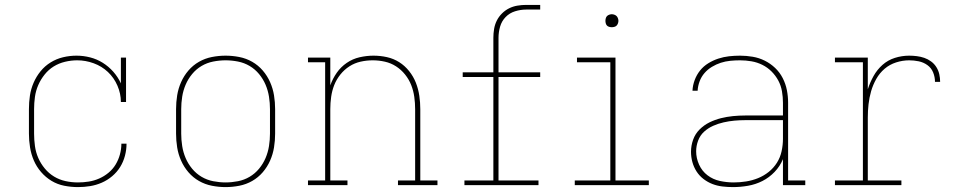

<svg xmlns="http://www.w3.org/2000/svg" viewBox="-20 -755 3940 783"><path d="M298 8Q270 8 242 2.5Q214 -3 190 -17.5Q166 -32 147.5 -53.5Q129 -75 118 -100.5Q107 -126 102.5 -154Q98 -182 98 -210V-310Q98 -338 102 -365Q106 -392 117 -417.5Q128 -443 145.5 -464.5Q163 -486 186.5 -500.5Q210 -515 237 -521.5Q264 -528 292 -528Q320 -528 347.5 -521Q375 -514 399 -499Q423 -484 442 -462.5Q461 -441 473 -415V-520H494V-339H473Q473 -373 459 -405.5Q445 -438 420 -461.5Q395 -485 362 -497Q329 -509 295 -509Q270 -509 245 -503Q220 -497 199 -484Q178 -471 162 -451Q146 -431 136 -408Q126 -385 122.5 -360Q119 -335 119 -310V-210Q119 -185 122.5 -159.5Q126 -134 136 -111Q146 -88 162.5 -68Q179 -48 200.5 -35Q222 -22 247 -16.5Q272 -11 298 -11Q320 -11 342 -14.5Q364 -18 384.5 -27Q405 -36 422.5 -50.5Q440 -65 451.5 -84Q463 -103 469 -125Q475 -147 475 -169H496Q496 -144 489.5 -119.5Q483 -95 470 -74Q457 -53 437.5 -36.5Q418 -20 395 -10Q372 0 347.5 4Q323 8 298 8Z M900 8Q872 8 844 2.5Q816 -3 791.5 -17Q767 -31 748.5 -52.5Q730 -74 718.5 -100Q707 -126 702.5 -154Q698 -182 698 -210V-310Q698 -338 702.5 -366Q707 -394 718.5 -420Q730 -446 748.5 -467.5Q767 -489 791.5 -503Q816 -517 844 -522.5Q872 -528 900 -528Q928 -528 956 -522.5Q984 -517 1008.5 -503Q1033 -489 1051.5 -467.5Q1070 -446 1081.5 -420Q1093 -394 1097.5 -366Q1102 -338 1102 -310V-210Q1102 -182 1097.5 -154Q1093 -126 1081.5 -100Q1070 -74 1051.5 -52.5Q1033 -31 1008.5 -17Q984 -3 956 2.5Q928 8 900 8ZM900 -11Q925 -11 950.5 -16Q976 -21 998 -34Q1020 -47 1036.5 -67Q1053 -87 1063 -110.5Q1073 -134 1077 -159.5Q1081 -185 1081 -210V-310Q1081 -335 1077 -360.5Q1073 -386 1063 -409.5Q1053 -433 1036.5 -453Q1020 -473 998 -486Q976 -499 950.5 -504Q925 -509 900 -509Q875 -509 849.5 -504Q824 -499 802 -486Q780 -473 763.5 -453Q747 -433 737 -409.5Q727 -386 723 -360.5Q719 -335 719 -310V-210Q719 -185 723 -159.5Q727 -134 737 -110.5Q747 -87 763.5 -67Q780 -47 802 -34Q824 -21 849.5 -16Q875 -11 900 -11Z M1236 0V-19H1306V-501H1236V-520H1327V-407Q1337 -435 1353.5 -458.5Q1370 -482 1394 -498.5Q1418 -515 1446.5 -521.5Q1475 -528 1503 -528Q1531 -528 1558 -522Q1585 -516 1608 -501.5Q1631 -487 1648.5 -465Q1666 -443 1676 -417.5Q1686 -392 1690 -364.5Q1694 -337 1694 -310V-19H1764V0H1603V-19H1673V-310Q1673 -335 1669.5 -360Q1666 -385 1657 -408Q1648 -431 1632 -451Q1616 -471 1595 -484.5Q1574 -498 1549.5 -503.5Q1525 -509 1500 -509Q1475 -509 1450.5 -503.5Q1426 -498 1405 -484.5Q1384 -471 1368 -451Q1352 -431 1343 -408Q1334 -385 1330.5 -360Q1327 -335 1327 -310V-19H1397V0Z M1874 0V-19H1992V-441H1867V-460H1992V-601Q1992 -619 1995 -637Q1998 -655 2006 -671Q2014 -687 2027 -700Q2040 -713 2056 -721Q2072 -729 2090 -732Q2108 -735 2126 -735H2183V-716H2126Q2103 -716 2080.5 -709Q2058 -702 2042 -685.5Q2026 -669 2019.5 -646.5Q2013 -624 2013 -601V-460H2183V-441H2013V-19H2176V0Z M2324 0V-19H2469V-501H2333V-520H2490V-19H2626V0ZM2475 -644Q2470 -644 2464.5 -645.5Q2459 -647 2455.5 -650.5Q2452 -654 2450.5 -659.5Q2449 -665 2449 -670Q2449 -675 2450.5 -680.5Q2452 -686 2455.5 -689.5Q2459 -693 2464.5 -695Q2470 -697 2475 -697Q2480 -697 2485.5 -695Q2491 -693 2494.5 -689.5Q2498 -686 2500 -680.5Q2502 -675 2502 -670Q2502 -665 2500 -659.5Q2498 -654 2494.5 -650.5Q2491 -647 2485.5 -645.5Q2480 -644 2475 -644Z M2969 8Q2948 8 2926.5 5.5Q2905 3 2885.5 -4.5Q2866 -12 2849 -25Q2832 -38 2820.5 -56Q2809 -74 2803.5 -94.5Q2798 -115 2798 -136Q2798 -161 2806.5 -185Q2815 -209 2833 -227Q2851 -245 2873.5 -256Q2896 -267 2920 -273Q2944 -279 2969 -281.5Q2994 -284 3019 -284H3173V-336Q3173 -359 3169 -382.5Q3165 -406 3154 -426.5Q3143 -447 3126.5 -463.5Q3110 -480 3089 -490.5Q3068 -501 3044.5 -505Q3021 -509 2998 -509Q2978 -509 2958 -507Q2938 -505 2919.5 -499Q2901 -493 2883.5 -482.5Q2866 -472 2853 -457Q2840 -442 2833 -423Q2826 -404 2825 -385H2804Q2805 -407 2813 -428.5Q2821 -450 2835 -467.5Q2849 -485 2868.5 -497Q2888 -509 2909.5 -516Q2931 -523 2953 -525.5Q2975 -528 2998 -528Q3024 -528 3050 -523.5Q3076 -519 3099 -507.5Q3122 -496 3141 -478Q3160 -460 3172 -436.5Q3184 -413 3189 -387.5Q3194 -362 3194 -336V-19H3264V0H3173V-106Q3161 -77 3139 -54Q3117 -31 3089.5 -17Q3062 -3 3031 2.5Q3000 8 2969 8ZM2972 -11Q2997 -11 3022.5 -15Q3048 -19 3071.5 -28.5Q3095 -38 3115 -54Q3135 -70 3148.5 -91.5Q3162 -113 3167.5 -138.5Q3173 -164 3173 -189V-265H3019Q2997 -265 2975 -263Q2953 -261 2931 -256Q2909 -251 2888.5 -242Q2868 -233 2851.5 -218Q2835 -203 2827 -181.5Q2819 -160 2819 -138Q2819 -110 2831 -83.5Q2843 -57 2865.5 -40Q2888 -23 2916 -17Q2944 -11 2972 -11Z M3385 0V-19H3499V-501H3385V-520H3519V-391Q3528 -419 3542.5 -445Q3557 -471 3579 -490.5Q3601 -510 3629.5 -519Q3658 -528 3688 -528Q3703 -528 3719 -526Q3735 -524 3749.5 -519Q3764 -514 3777 -504.5Q3790 -495 3798.5 -481.5Q3807 -468 3810.5 -452.5Q3814 -437 3814 -421H3793Q3793 -441 3785.5 -459.5Q3778 -478 3762 -489.5Q3746 -501 3726.5 -505Q3707 -509 3688 -509Q3661 -509 3634.5 -500.5Q3608 -492 3587.5 -474.5Q3567 -457 3553.5 -433Q3540 -409 3532.5 -383Q3525 -357 3522 -330Q3519 -303 3519 -276V-19H3656V0Z"/></svg>

Font: Iosevka Etoile Thin
Style: Regular
Weight: 100
Designer: Belleve Invis
Foundry: Belleve Invis
Version: Version 22.1.2; ttfautohint (v1.8.4)